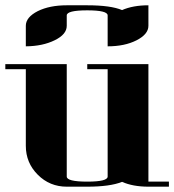

<svg xmlns="http://www.w3.org/2000/svg" viewBox="-20 -702 655 722"><path d="M0 -441.9V-460.9H231V-38.1Q231 -19 308.1 -19Q384.8 -19 384.8 -38.1V-441.9H308.1V-460.9H538.1V-19H615.2V0H538.1Q480 0 439 -18.1Q393.6 0 308.1 0H231Q167 0 122.1 -44.9Q77.1 -89.8 77.1 -153.8V-441.9ZM77.1 -527.8V-605Q77.1 -637.2 122.1 -660.2Q166.5 -682.1 231 -682.1H308.1Q396.5 -682.1 439 -664.1Q480 -682.1 538.1 -682.1V-605Q538.1 -573.2 493.2 -550.3Q448.7 -527.8 384.8 -527.8V-644Q384.8 -663.1 308.1 -663.1Q231 -663.1 231 -644V-605Q231 -572.8 186 -550.8Q140.6 -528.3 77.1 -527.8Z"/></svg>

Font: Hjet
Style: Regular
Weight: 400
Designer: T. Christopher White
Version: Version 1.2